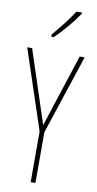

<svg xmlns="http://www.w3.org/2000/svg" viewBox="-103 -993 522 1037"><g transform="rotate(10 157.5 -475.0)"><path d="M259 -943V-950H229C195 -898 163 -858 118 -805V-793H132C171 -830 226 -894 259 -943ZM158 -315 27 -714H0L145 -278V0H171V-278L315 -714H288Z"/></g></svg>

Font: Noto Sans Arabic UI XCn Th
Style: Regular
Weight: 100
Width: 2
Designer: Monotype Design Team, Nadine Chahine and Nizar Qandah
Foundry: Monotype Imaging Inc.
Version: Version 2.010